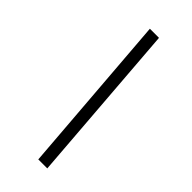

<svg xmlns="http://www.w3.org/2000/svg" viewBox="-302 -869 1095 1095"><g transform="rotate(45 245.5 -321.5)"><path d="M268.5 167 191.5 -810H265L341 167Z"/></g></svg>

Font: Libre Caslon Condensed Bold
Style: Italic
Weight: 700
Italic angle: -22.583°
Designer: Pablo Impallari, Rodrigo Fuenzalida, Katja Schimmel, Ertekin Erdin
Foundry: Pablo Impallari, Rodrigo Fuenzalida
Version: Version 2.000; ttfautohint (v1.8.4.7-5d5b);gftools[0.9.33]